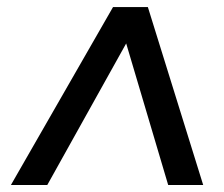

<svg xmlns="http://www.w3.org/2000/svg" viewBox="-20 -800 640 549"><path d="M402.8 -779.8 561 -271H460.9L340.8 -675.8L115.2 -271H11.2L303.2 -779.8Z"/></svg>

Font: Cooper Hewitt
Style: Medium Italic
Weight: 708
Designer: Village Type and Design LLC
Foundry: Cooper Hewitt Smithsonian Design Museum
Version: 1.000